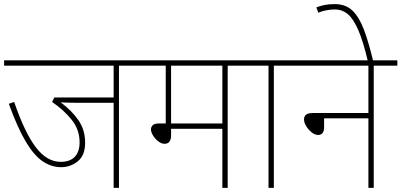

<svg xmlns="http://www.w3.org/2000/svg" viewBox="-20 -916 1957 936"><path d="M560 -596V0H534V-415H345Q309 -415 276 -417Q331 -376 363 -329Q395 -282 395 -220Q395 -159 359.5 -130Q324 -101 278 -101Q230 -101 187.5 -130Q145 -159 105 -226.5Q65 -294 23 -410L49 -419Q101 -268 155 -197.5Q209 -127 276 -127Q321 -127 344.5 -151.5Q368 -176 368 -222Q368 -284 330 -331.5Q292 -379 234 -419L245 -441H534V-596H0V-622H675V-596Z M1090 -596V0H1064V-288H814V-256Q814 -215 782 -215Q767 -215 751.5 -227Q736 -239 726 -255.5Q716 -272 716 -285Q716 -297 724.5 -305.5Q733 -314 754 -314H788V-596H660V-622H1205V-596ZM1064 -596H814V-314H1064Z M1315 -596V0H1289V-596H1190V-622H1430V-596Z M1415 -622H1917V-596H1802V0H1776V-339H1560V-297Q1560 -276 1552 -267Q1544 -258 1531 -258Q1515 -258 1499 -271Q1483 -284 1472.5 -301.5Q1462 -319 1462 -334Q1462 -348 1471.5 -356.5Q1481 -365 1504 -365H1776V-596H1415Z M1774 -615Q1750 -717 1725.5 -772Q1701 -827 1674 -848.5Q1647 -870 1613 -870Q1591 -870 1569 -865.5Q1547 -861 1532 -854L1522 -880Q1540 -887 1561 -891.5Q1582 -896 1612 -896Q1665 -896 1698 -864.5Q1731 -833 1754.5 -770.5Q1778 -708 1800 -615Z"/></svg>

Font: Noto Sans Thin
Style: Regular
Weight: 100
Designer: Monotype Design Team
Foundry: Monotype Imaging Inc.
Version: Version 2.007